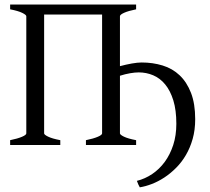

<svg xmlns="http://www.w3.org/2000/svg" viewBox="-20 -635 919 841"><path d="M835 -112.8Q835 -65.9 824 -26.9Q813 12.2 794.4 43.9Q775.9 75.7 751.2 100.3Q726.6 125 699.7 142.6Q672.9 160.2 645 170.9Q617.2 181.6 592.3 185.5Q588.9 180.2 585.7 172.6Q582.5 165 579.6 157.2Q615.2 148.4 646.7 127.2Q678.2 106 701.7 74Q725.1 42 738.8 0Q752.4 -42 752.4 -92.8Q752.4 -152.3 739.3 -195.1Q726.1 -237.8 703.6 -265.1Q681.2 -292.5 651.1 -305.2Q621.1 -317.9 587.4 -317.9Q571.3 -317.9 549.8 -314.2Q528.3 -310.5 505.4 -303.2V-50.8Q505.4 -44.9 522.9 -36.4Q540.5 -27.8 576.2 -21V0H356.4V-21Q389.6 -27.8 408.4 -35.9Q427.2 -43.9 427.2 -50.8V-571.3H173.3V-50.8Q173.3 -44.9 190.9 -36.4Q208.5 -27.8 244.1 -21V0H24.4V-21Q57.6 -27.8 76.4 -35.9Q95.2 -43.9 95.2 -50.8V-564Q95.2 -569.8 77.4 -578.6Q59.6 -587.4 24.4 -594.2V-615.2H576.2V-594.2Q542.5 -587.4 523.9 -579.1Q505.4 -570.8 505.4 -564V-345.2Q532.7 -352.5 557.6 -356.9Q582.5 -361.3 600.6 -361.3Q649.4 -361.3 692.4 -348.1Q735.4 -335 766.8 -305.2Q798.3 -275.4 816.7 -228Q835 -180.7 835 -112.8Z"/></svg>

Font: Gentium Plus CyrE
Style: Regular
Weight: 400
Designer: J. Victor Gaultney, Annie Olsen, Iska Routamaa, Becca Hirsbrunner
Foundry: SIL International
Version: Version 5.000